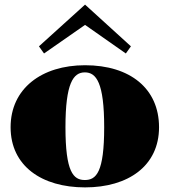

<svg xmlns="http://www.w3.org/2000/svg" viewBox="-20 -798 736 833"><path d="M349 15C536 15 670 -78 670 -246C670 -414 544 -515 349 -515C161 -515 26 -414 26 -246C26 -78 161 15 349 15ZM348 -17C298 -17 264 -52 264 -246C264 -437 298 -484 348 -484C398 -484 432 -439 432 -246C432 -51 398 -17 348 -17ZM548 -597 349 -778 149 -597 171 -566 349 -690 526 -566Z"/></svg>

Font: Sprat Black
Style: Regular
Weight: 900
Designer: Ethan Nakache
Foundry: Collletttivo
Version: Version 2.000;Glyphs 3.2 (3217)